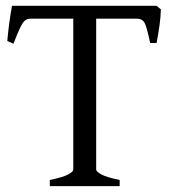

<svg xmlns="http://www.w3.org/2000/svg" viewBox="-20 -635 591 655"><path d="M149.9 0V-21Q194.8 -30.3 212.4 -39.8Q230 -49.3 230 -56.2V-571.3H84Q74.2 -571.3 66.4 -565.9Q58.6 -560.5 49.6 -542.2Q40.5 -523.9 25.9 -485.8L4.9 -495.1Q7.3 -523.9 11.7 -556.9Q16.1 -589.8 21 -615.2H514.2L528.8 -603Q528.3 -578.1 524.2 -548.6Q520 -519 514.2 -488.3H492.2Q482.9 -533.7 475.3 -552.5Q467.8 -571.3 446.8 -571.3H308.1V-56.2Q308.1 -49.8 325.7 -40Q343.3 -30.3 388.2 -21V0Z"/></svg>

Font: David Libre
Style: Regular
Weight: 400
Designer: Ismar David, J. Victor Gaultney, Annie Olsen and Meir Sadan
Foundry: Monotype Imaging Inc. & SIL International
Version: Version 1.100; ttfautohint (v1.8.4.7-5d5b)